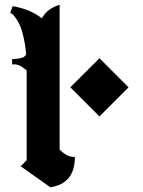

<svg xmlns="http://www.w3.org/2000/svg" viewBox="-20 -789 599 805"><path d="M397 -300.8 274.9 -422.9 397 -544.9 519 -422.9ZM230 -162.1Q246.1 -146 260.3 -138.4Q274.4 -130.9 293.9 -130.9Q293.9 -19 190.9 -3.9L66.9 -91.8L91.8 -117.2V-486.8V-494.1Q88.4 -496.6 82.3 -501.2Q76.2 -505.9 73.2 -507.8Q70.3 -509.8 64.5 -513.2Q58.6 -516.6 54.9 -517.1Q51.3 -517.6 43.9 -519Q36.6 -520.5 30.8 -518.1V-541Q33.2 -541 40.3 -541.7Q47.4 -542.5 50 -542.7Q52.7 -543 58.6 -543.7Q64.5 -544.4 67.1 -545.4Q69.8 -546.4 74.2 -547.6Q78.6 -548.8 80.8 -550.8Q83 -552.7 85.7 -555.2Q88.4 -557.6 89.8 -561Q86.4 -599.6 79.3 -630.9Q72.3 -662.1 64.7 -679.7Q57.1 -697.3 48.1 -710.4Q39.1 -723.6 33.7 -728.3Q28.3 -732.9 22.9 -735.8L33.2 -763.2Q107.9 -750.5 155.8 -711.9Q156.2 -713.4 157.7 -716.3Q159.2 -719.2 165 -726.8Q170.9 -734.4 178.5 -741.5Q186 -748.5 199.7 -756.3Q213.4 -764.2 230 -769Z"/></svg>

Font: KJV1611
Style: Regular
Weight: 400
Version: Version 3.6.1